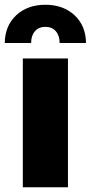

<svg xmlns="http://www.w3.org/2000/svg" viewBox="-35 -788 382 808"><path d="M61 -542H251V0H61ZM156 -768Q231 -768 278.5 -724Q326 -680 327 -607H216Q216 -638 200 -656.5Q184 -675 156 -675Q128 -675 112 -656.5Q96 -638 96 -607H-15Q-14 -680 33.5 -724Q81 -768 156 -768Z"/></svg>

Font: Montserrat Alternates ExtraBold
Style: Regular
Weight: 800
Designer: Julieta Ulanovsky
Foundry: Julieta Ulanovsky
Version: Version 7.200